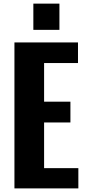

<svg xmlns="http://www.w3.org/2000/svg" viewBox="-20 -1045 478 1065"><path d="M165 -879.4V-1024.9H309.6V-879.4ZM60.1 0V-809.6H412.6V-695.3H224.6V-481H370.6V-365.7H224.6V-112.3H414.6V0Z"/></svg>

Font: Oswald
Style: DemiBold
Weight: 600
Designer: Vernon Adams
Foundry: Vernon Adams
Version: 3.0; ttfautohint (v0.95) -l 8 -r 50 -G 200 -x 0 -w "G" -W -c